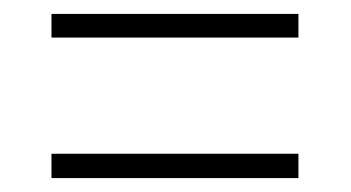

<svg xmlns="http://www.w3.org/2000/svg" viewBox="-20 -495 504 276"><path d="M54 -441V-475H409V-441ZM54 -239V-274H409V-239Z"/></svg>

Font: Noto Serif Bengali Condensed ExtraLight
Style: Regular
Weight: 200
Width: 3
Designer: Juan Bruce, Universal Thirst, Indian Type Foundry and the Monotype Design Team.
Foundry: Monotype Imaging Inc.
Version: Version 2.003; ttfautohint (v1.8.4.7-5d5b)